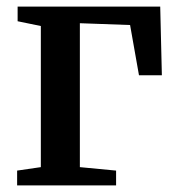

<svg xmlns="http://www.w3.org/2000/svg" viewBox="-20 -563 538 583"><path d="M32 0V-45L104 -55.5V-484L33.5 -498.5V-543H466.5L471.5 -334.5H402L375 -487L222.5 -492.5V-55.5L332.5 -45V0Z"/></svg>

Font: Merriweather 48pt SemiBold
Style: Regular
Weight: 600
Version: Version 2.100